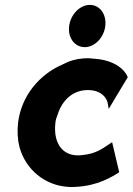

<svg xmlns="http://www.w3.org/2000/svg" viewBox="-20 -743 543 786"><path d="M263 -636C257 -588 286 -550 327 -550C367 -550 405 -588 411 -636C417 -685 388 -723 348 -723C307 -723 269 -684 263 -636ZM421 -321 425 -297 503 -427C488 -464 441 -499 360 -503C348 -505 334 -505 322 -504C292 -502 264 -494 236 -479C143 -439 68 -353 54 -241C50 -205 52 -171 60 -140C85 -49 164 16 258 22C268 23 280 23 290 22C379 18 439 -19 468 -38L439 -161L427 -153C398 -133 370 -114 323 -109C241 -95 196 -152 207 -242C208 -252 211 -262 215 -271C234 -335 284 -383 359 -373C396 -367 416 -344 421 -321Z"/></svg>

Font: Bluebird
Style: SfBdNrwObl
Weight: 700
Designer: Jasper
Foundry: Cannot Into Space Fonts
Version: Version 0.98